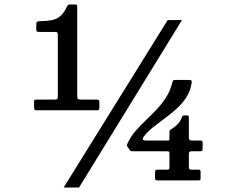

<svg xmlns="http://www.w3.org/2000/svg" viewBox="-20 -810 1040 860"><path d="M731 -720 265 30H334L795 -720ZM132.5 -331.5Q132.5 -321.3 135 -318.6Q137.5 -316 147.3 -316H412.3Q421.3 -316 423.1 -318.9Q425 -321.8 425 -330.8V-353.5Q425 -360.8 421 -362.4Q417 -364 410.5 -364H343.8Q332.3 -364 329.1 -366.4Q326 -368.8 326 -380.3V-779Q326 -786.7 323.1 -788.4Q320.3 -790 312.5 -790H295.5Q285.8 -790 283.5 -786.4Q281.3 -782.8 278 -777Q264.8 -749.5 248.3 -736.4Q231.8 -723.3 210.5 -719.4Q189.3 -715.5 161 -715.3Q151.5 -715 147 -712.9Q142.5 -710.8 142.5 -700.2V-677.7Q142.5 -670.2 145.9 -668.6Q149.2 -667 156 -667H226.2Q234.5 -667 236.7 -664.2Q239 -661.5 239 -653V-378.3Q239 -369.3 236.5 -366.6Q234 -364 224.5 -364H146.5Q138.2 -364 135.4 -362.5Q132.5 -361 132.5 -353ZM878.5 -39Q878.5 -46.5 876.1 -48.3Q873.8 -50 866.8 -50H839.5Q830.5 -50 828.3 -52.4Q826 -54.8 826 -63.3V-119.5Q826 -127.7 828.6 -130.1Q831.3 -132.5 839.3 -132.5H875Q883.5 -132.5 885.5 -134.9Q887.5 -137.2 887.5 -145.5V-169.5Q887.5 -176.3 885.9 -178.4Q884.3 -180.5 877.3 -180.5H839.3Q831 -180.5 828.5 -184.1Q826 -187.8 826 -195.8V-283.5Q826 -289.8 824.3 -291.4Q822.5 -293 816 -293H805.3Q799 -293 797.5 -290.4Q796 -287.8 794.3 -283.8Q786.3 -263.8 774 -252Q761.8 -240.3 749 -232.5Q743.5 -229 741.2 -227.3Q739 -225.5 739 -216.5V-190.8Q739 -184.5 738 -182.5Q737 -180.5 730.5 -180.5H635Q625 -180.5 621.6 -183.1Q618.3 -185.8 619.6 -189.9Q621 -194 624.3 -198.5Q640.3 -220 664.9 -239.5Q689.5 -259 717.3 -279.3Q745 -299.5 770.6 -322.6Q796.3 -345.8 814.5 -373.9Q832.8 -402 838.3 -438Q839.8 -447.5 836.9 -449.7Q834 -452 823.8 -452H766.8Q755.7 -452 754.1 -447.9Q752.5 -443.8 750.5 -435.5Q741 -400 722.4 -371.4Q703.7 -342.7 680 -318Q656.2 -293.2 631.9 -270Q607.5 -246.7 586.2 -222.1Q565 -197.5 551.5 -168.2Q549 -163 548.4 -160.1Q547.7 -157.3 551 -152.7L559.7 -140Q562.7 -135.7 565.1 -134.1Q567.5 -132.5 575.7 -132.5H726Q735.5 -132.5 737.2 -130.4Q739 -128.2 739 -118.7V-61.5Q739 -54.3 737.1 -52.1Q735.2 -50 727.7 -50H685.5Q678.7 -50 676.6 -47.6Q674.5 -45.3 674.5 -38.3V-14Q674.5 -5.8 677 -3.9Q679.5 -2 687.7 -2H867.5Q874 -2 876.3 -3.5Q878.5 -5 878.5 -11.5Z"/></svg>

Font: Besley
Style: Regular
Weight: 400
Designer: Owen Earl
Foundry: indestructible type*
Version: Version 4.000